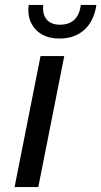

<svg xmlns="http://www.w3.org/2000/svg" viewBox="-20 -757 410 777"><path d="M39 0 144 -530H240L135 0ZM220 -601Q179 -601 149.5 -618Q120 -635 105.5 -665.5Q91 -696 96 -737H155Q151 -699 169 -678Q187 -657 222 -657Q297 -657 307 -737H370Q361 -673 322 -637Q283 -601 220 -601Z"/></svg>

Font: Montserrat Thin Medium
Style: Italic
Weight: 500
Italic angle: -11.3°
Version: Version 9.000